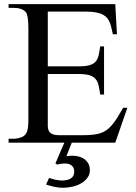

<svg xmlns="http://www.w3.org/2000/svg" viewBox="-20 -682 651 918"><path d="M531.2 0H21V-18.6H43.9Q48.3 -18.6 54.9 -19.3Q61.5 -20 69.1 -21.7Q76.7 -23.4 84 -26.4Q91.3 -29.3 96.2 -33.7Q101.1 -38.1 104.7 -43.5Q108.4 -48.8 110.8 -58.1Q113.3 -67.4 114.5 -81.5Q115.7 -95.7 115.7 -117.7V-547.4Q115.7 -579.6 112.3 -598.9Q108.9 -618.2 103 -624.5Q85.4 -644.5 43.9 -644.5H21V-662.1H531.2L539.1 -518.1H519.5Q516.1 -532.2 513.4 -545.7Q510.7 -559.1 506.1 -571.3Q501.5 -583.5 494.1 -593.5Q486.8 -603.5 473.9 -610.8Q460.9 -618.2 441.2 -622.3Q421.4 -626.5 392.1 -626.5H208.5V-364.7H354.5Q388.2 -364.7 407.5 -370.1Q426.8 -375.5 437 -387.2Q447.3 -398.9 451.4 -417Q455.6 -435.1 459 -460H477.5V-230H459Q455.6 -255.9 451.2 -274.4Q446.8 -293 436.5 -304.9Q426.3 -316.9 407.2 -322.5Q388.2 -328.1 354.5 -328.1H208.5V-80.1Q208.5 -66.9 213.1 -56.9Q217.8 -46.9 229.5 -41.3Q241.2 -35.6 264.6 -35.6H376.5Q403.3 -35.6 423.8 -37.8Q444.3 -40 460.7 -45.4Q477.1 -50.8 490 -60.3Q502.9 -69.8 515.4 -84.2Q527.8 -98.6 540.5 -118.9Q553.2 -139.2 568.8 -166.5H588.9ZM409.7 131.8Q409.7 151.9 398.4 167.5Q387.2 183.1 369.1 193.8Q351.1 204.6 327.9 210.2Q304.7 215.8 281.2 215.8Q260.7 215.8 239.7 211.2Q218.8 206.5 200.2 200.2L214.8 168.5Q221.2 170.9 229.2 173.3Q237.3 175.8 245.8 177.5Q254.4 179.2 262.2 180.2Q270 181.2 276.4 181.2Q304.2 181.2 319.6 170.4Q335 159.7 335 138.7Q335 121.6 325 111.6Q314.9 101.6 298.3 100.1Q286.6 99.1 274.9 100.6Q263.2 102.1 253.4 105L245.1 99.1L287.6 0H323.2L297.4 65.4Q310.5 62.5 326.2 62.5Q342.3 62.5 357.4 66.7Q372.6 70.8 384 79.1Q395.5 87.4 402.6 100.6Q409.7 113.8 409.7 131.8Z"/></svg>

Font: Doulos SIL
Style: Regular
Weight: 400
Designer: Walt Agee, Victor Gaultney, Peter Martin, Debbi Hosken
Foundry: SIL International
Version: Version 4.110; 2011; Maintenance release